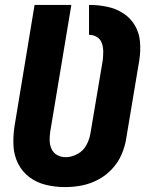

<svg xmlns="http://www.w3.org/2000/svg" viewBox="-20 -755 616 783"><path d="M245 8Q279 8 313 1.5Q347 -5 379.5 -22Q412 -39 437 -66Q462 -93 476 -125.5Q490 -158 495 -192L548 -509Q554 -547 551 -584Q548 -621 530 -651.5Q512 -682 482.5 -701Q453 -720 417 -727.5Q381 -735 343 -735V-613Q361 -613 375.5 -604Q390 -595 395.5 -578.5Q401 -562 401 -544.5Q401 -527 399 -509L349 -212Q345 -187 332.5 -163.5Q320 -140 296 -127Q272 -114 248 -114Q229 -114 213.5 -122.5Q198 -131 190.5 -147Q183 -163 182.5 -181.5Q182 -200 185 -219L271 -735H121L39 -239Q33 -199 35 -160Q37 -121 54 -87.5Q71 -54 100.5 -32Q130 -10 168 -1Q206 8 245 8Z"/></svg>

Font: Iosevka Sparkle Heavy Oblique
Style: Regular
Weight: 900
Italic angle: -9°
Designer: Belleve Invis
Foundry: Belleve Invis
Version: Version 4.5.0; ttfautohint (v1.8.3)